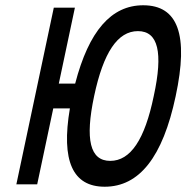

<svg xmlns="http://www.w3.org/2000/svg" viewBox="-20 -699 707 728"><path d="M184 -670 42 0H121L182 -288H245C211 -88 256 9 377 9C508 9 597 -103 646 -334C696 -567 655 -679 523 -679C402 -679 317 -582 265 -382H203L264 -670ZM337 -335C372 -500 426 -581 503 -581C580 -581 599 -500 563 -335C529 -170 475 -89 398 -89C321 -89 302 -170 337 -335Z"/></svg>

Font: LT Wave Mono Medium
Style: Italic
Weight: 500
Designer: Daniel Lyons
Version: Version 2.5 (Glyphs App)